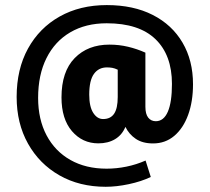

<svg xmlns="http://www.w3.org/2000/svg" viewBox="-20 -655 812 744"><path d="M389.6 68.8Q288 68.8 210.2 24.4Q132.5 -19.9 88.5 -98.5Q44.5 -177 44.5 -279.3Q44.5 -386.9 88.5 -466.8Q132.5 -546.7 211.2 -591Q290 -635.3 393.9 -635.3Q497.1 -635.3 571.9 -597.1Q646.8 -558.9 687.3 -489.8Q727.9 -420.7 727.9 -328.4Q727.9 -261.5 709 -209.8Q690.1 -158 655.4 -128.6Q620.7 -99.2 573.1 -99.2Q532.7 -99.2 506.4 -116.8Q480.1 -134.4 466 -163.3Q452.9 -131.9 425.8 -115.7Q398.8 -99.5 361.1 -99.5Q299.4 -99.5 258.8 -146.8Q218.3 -194.1 218.3 -277.6Q218.3 -377.7 269.4 -429.9Q320.4 -482.1 404 -482.1Q441.6 -482.1 476.2 -473.8Q510.8 -465.6 543.4 -451V-241.1Q543.4 -213.1 554.3 -199.2Q565.3 -185.3 583.7 -185.3Q614.4 -185.3 630.4 -222.2Q646.3 -259.1 646.3 -329.9Q646.3 -441.6 582.5 -503.2Q518.7 -564.8 393.5 -564.8Q312 -564.8 252.2 -529.7Q192.5 -494.7 160.1 -429.8Q127.7 -365 127.7 -275.7Q127.7 -192.5 160.4 -130.7Q193.1 -68.9 252.9 -35.1Q312.6 -1.4 393 -1.4Q431.3 -1.4 469.9 -9.3Q508.5 -17.2 544.1 -32.9L564.3 30.8Q527.2 48.4 479.3 58.6Q431.4 68.8 389.6 68.8ZM379.5 -193.7Q408.4 -193.7 422.3 -214.5Q436.2 -235.4 436.2 -279V-384.9Q424.6 -390.4 415.1 -392.1Q405.5 -393.8 394.3 -393.8Q362.3 -393.8 344.1 -368.7Q325.8 -343.6 325.8 -288.5Q325.8 -241.9 341.2 -217.8Q356.6 -193.7 379.5 -193.7Z"/></svg>

Font: Anaheim
Style: Regular
Weight: 400
Designer: Vernon Adams
Foundry: Vernon Adams
Version: Version 2.001